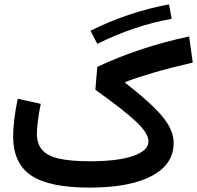

<svg xmlns="http://www.w3.org/2000/svg" viewBox="-20 -852 895 872"><path d="M747.6 -832 759.8 -766.6Q587.9 -735.4 421.9 -652.8L391.1 -712.4Q477.1 -755.4 567.6 -785.6Q658.2 -815.9 747.6 -832ZM60.5 -403.8 165 -380.4Q157.2 -341.8 152.3 -304.9Q147.5 -268.1 147.5 -245.6Q147.5 -199.7 170.9 -171.9Q194.3 -144 247.3 -131.8Q300.3 -119.6 389.2 -119.6Q514.6 -119.6 584.5 -143.6Q654.3 -167.5 654.3 -210.4Q654.3 -246.6 597.9 -299.8Q541.5 -353 413.1 -444.3L421.9 -548.3Q515.1 -592.3 619.1 -627Q723.1 -661.6 838.9 -686.5L855.5 -567.9Q751 -543.5 678.2 -522.2Q605.5 -501 548.8 -479.5V-475.6Q627.9 -414.1 676.3 -367.2Q724.6 -320.3 746.6 -281.2Q768.6 -242.2 768.6 -202.6Q768.6 -105.5 668.9 -52.7Q569.3 0 386.7 0Q203.1 0 121.3 -55.2Q39.6 -110.4 39.6 -233.9Q39.6 -264.6 44.7 -307.9Q49.8 -351.1 60.5 -403.8Z"/></svg>

Font: Estedad-FD SemiBold
Style: Regular
Weight: 600
Designer: Amin Abedi
Version: Version 7.3